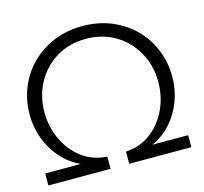

<svg xmlns="http://www.w3.org/2000/svg" viewBox="-103 -828 1000 943"><g transform="rotate(-15 397.0 -356.5)"><path d="M30 0V-61H211Q156 -86 115.5 -131.5Q75 -177 53 -235.5Q31 -294 31 -359Q31 -432 57 -496Q83 -560 131 -608.5Q179 -657 245.5 -685Q312 -713 393 -713Q474 -713 541 -685Q608 -657 656 -608.5Q704 -560 730 -496Q756 -432 756 -359Q756 -294 734 -235.5Q712 -177 671.5 -131.5Q631 -86 575 -61H757V0H441V-62Q515 -66 569.5 -108Q624 -150 653.5 -214.5Q683 -279 683 -351Q683 -435 645.5 -502.5Q608 -570 542.5 -609Q477 -648 393 -648Q309 -648 244 -609Q179 -570 141.5 -502.5Q104 -435 104 -351Q104 -279 133.5 -214.5Q163 -150 217.5 -108Q272 -66 346 -62V0Z"/></g></svg>

Font: MuseoModerno Light
Style: Regular
Weight: 300
Designer: Pablo Cosgaya, Héctor Gatti, Marcela Romero, and the Authors of The MuseoModerno Project.
Foundry: Omnibus-Type Team
Version: Version 1.001